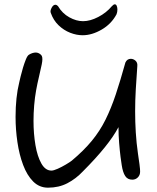

<svg xmlns="http://www.w3.org/2000/svg" viewBox="-20 -918 728 888"><path d="M202 -50Q162 -50 133.5 -78.5Q105 -107 87 -155Q69 -203 60.5 -261Q52 -319 52 -377Q52 -469 69 -537Q71 -546 75.5 -565Q80 -584 86.5 -605.5Q93 -627 100 -644Q107 -661 114 -665Q122 -670 130 -672.5Q138 -675 145 -675Q155 -675 164 -669Q170 -665 173 -660Q176 -655 176 -644Q176 -635 173 -620Q168 -595 160.5 -564Q153 -533 147 -500Q141 -467 138 -430.5Q135 -394 135 -359Q135 -299 144 -246.5Q153 -194 171.5 -161.5Q190 -129 218 -129Q228 -129 247 -137.5Q266 -146 284.5 -157Q303 -168 312 -175Q367 -221 404.5 -266.5Q442 -312 468 -364.5Q494 -417 515.5 -481.5Q537 -546 560 -629Q568 -646 585 -646Q597 -646 607 -637Q617 -628 615 -611Q611 -556 608 -504.5Q605 -453 605 -403Q605 -354 608 -305.5Q611 -257 618 -208Q623 -175 625 -159Q627 -143 627.5 -136.5Q628 -130 628 -124Q628 -108 617.5 -97.5Q607 -87 592 -87Q570 -87 559 -104Q548 -121 543 -154Q541 -165 537.5 -192.5Q534 -220 531 -257Q528 -294 528 -330Q484 -246 363 -125Q331 -91 291.5 -70.5Q252 -50 202 -50ZM362 -755Q334 -755 304.5 -766.5Q275 -778 251 -801Q227 -824 215 -858Q211 -867 218.5 -881.5Q226 -896 236 -896Q242 -896 248 -890Q268 -856 300.5 -838Q333 -820 364 -820Q397 -820 434.5 -839.5Q472 -859 497 -889Q505 -898 511 -898Q517 -898 520 -890.5Q523 -883 523 -874Q523 -862 519 -852Q495 -807 450 -781Q405 -755 362 -755Z"/></svg>

Font: Fuzzy Bubbles
Style: Regular
Weight: 400
Designer: Robert E. Leuschke
Foundry: Robert E. Leuschke
Version: Version 1.010; ttfautohint (v1.8.3)